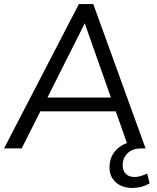

<svg xmlns="http://www.w3.org/2000/svg" viewBox="-21 -732 775 947"><path d="M717 172Q679 195 632 195Q581 195 550 167Q519 139 519 93Q519 52 541 21Q564 -11 605 -27L550 -183H178L86 0H-1L368 -712H439L697 0H678Q631 0 608 24Q584 48 584 82Q584 111 600 126Q615 141 643 141Q669 141 705 124ZM213 -251H526L397 -617Z"/></svg>

Font: PRinguin Sans
Style: Italic
Weight: 400
Designer: Vernon Adams
Foundry: Vernon Adams
Version: ""